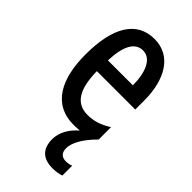

<svg xmlns="http://www.w3.org/2000/svg" viewBox="-239 -616 909 909"><g transform="rotate(45 215.0 -161.5)"><path d="M290 113C290 77 316 28 370 -25V-108C328 -81 291 -70 250 -70C173 -70 137 -128 135 -248H392V-309C392 -447 334 -549 221 -549C102 -549 41 -449 41 -266C41 -105 97 10 238 10C251 10 264 9 277 8C238 41 213 84 213 129C213 191 244 226 312 226C331 226 353 223 369 217V151C361 155 346 158 333 158C306 158 290 143 290 113ZM221 -472C276 -472 303 -406 303 -321H136C140 -425 170 -472 221 -472Z"/></g></svg>

Font: Noto Sans Myanmar ExtraCondensed Medium
Style: Regular
Weight: 500
Width: 2
Designer: Monotype Design Team
Foundry: Monotype Imaging Inc.
Version: Version 2.107